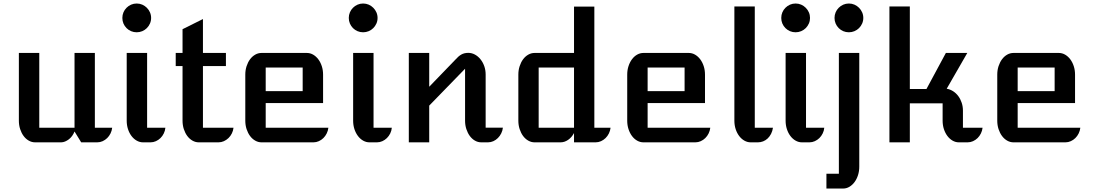

<svg xmlns="http://www.w3.org/2000/svg" viewBox="-20 -814 6252 1098"><path d="M87.9 -511.2H204.6V-83.5H406.2V-511.2H522.5V-83.5H621.6Q619.6 -66.4 612.1 -51Q604.5 -35.6 593 -24.4Q581.5 -13.2 566.9 -6.6Q552.2 0 536.1 0H444.3L406.2 -62Q400.9 -48.3 392.6 -36.9Q384.3 -25.4 373.8 -17.3Q363.3 -9.3 351.8 -4.6Q340.3 0 329.6 0H180.7Q161.6 0 144.5 -9.8Q127.4 -19.5 115 -36.4Q102.5 -53.2 95.2 -75.7Q87.9 -98.1 87.9 -124Z M761.7 -629.4Q744.6 -629.4 729.7 -635.7Q714.8 -642.1 703.6 -653.3Q692.4 -664.6 686 -679.4Q679.7 -694.3 679.7 -711.4Q679.7 -728.5 686 -743.4Q692.4 -758.3 703.6 -769.5Q714.8 -780.8 729.7 -787.4Q744.6 -793.9 761.7 -793.9Q778.8 -793.9 793.7 -787.4Q808.6 -780.8 819.8 -769.5Q831.1 -758.3 837.6 -743.4Q844.2 -728.5 844.2 -711.4Q844.2 -694.3 837.6 -679.4Q831.1 -664.6 819.8 -653.3Q808.6 -642.1 793.5 -635.7Q778.3 -629.4 761.7 -629.4ZM704.6 -511.2H821.3V-83.5H925.8Q924.3 -66.4 916.7 -51Q909.2 -35.6 897.7 -24.4Q886.2 -13.2 871.6 -6.6Q856.9 0 840.8 0H797.9Q778.8 0 761.7 -9.8Q744.6 -19.5 731.9 -36.4Q719.2 -53.2 711.9 -75.7Q704.6 -98.1 704.6 -124Z M1023.9 -436H984.9V-511.2H1023.9V-647L1140.6 -705.1V-511.2H1272V-436H1140.6V-83.5H1315.4Q1313.5 -66.4 1305.9 -51Q1298.3 -35.6 1286.6 -24.4Q1274.9 -13.2 1260.3 -6.6Q1245.6 0 1229.5 0H1116.7Q1097.7 0 1080.6 -9.8Q1063.5 -19.5 1051 -36.4Q1038.6 -53.2 1031.2 -75.7Q1023.9 -98.1 1023.9 -124Z M1382.8 -387.2Q1382.8 -413.1 1390.1 -435.5Q1397.5 -458 1409.9 -474.9Q1422.4 -491.7 1439.5 -501.5Q1456.5 -511.2 1475.6 -511.2H1734.9Q1753.9 -511.2 1770.8 -501.5Q1787.6 -491.7 1800.3 -474.9Q1813 -458 1820.3 -435.5Q1827.6 -413.1 1827.6 -387.2V-224.6H1499.5V-83.5H1857.9Q1856 -66.4 1848.4 -51Q1840.8 -35.6 1829.3 -24.4Q1817.9 -13.2 1803.2 -6.6Q1788.6 0 1772.5 0H1475.6Q1456.5 0 1439.5 -9.8Q1422.4 -19.5 1409.9 -36.4Q1397.5 -53.2 1390.1 -75.7Q1382.8 -98.1 1382.8 -124ZM1710.9 -293V-427.7H1499.5V-293Z M2056.6 -629.4Q2039.6 -629.4 2024.7 -635.7Q2009.8 -642.1 1998.5 -653.3Q1987.3 -664.6 1981 -679.4Q1974.6 -694.3 1974.6 -711.4Q1974.6 -728.5 1981 -743.4Q1987.3 -758.3 1998.5 -769.5Q2009.8 -780.8 2024.7 -787.4Q2039.6 -793.9 2056.6 -793.9Q2073.7 -793.9 2088.6 -787.4Q2103.5 -780.8 2114.7 -769.5Q2126 -758.3 2132.6 -743.4Q2139.2 -728.5 2139.2 -711.4Q2139.2 -694.3 2132.6 -679.4Q2126 -664.6 2114.7 -653.3Q2103.5 -642.1 2088.4 -635.7Q2073.2 -629.4 2056.6 -629.4ZM1999.5 -511.2H2116.2V-83.5H2220.7Q2219.2 -66.4 2211.7 -51Q2204.1 -35.6 2192.6 -24.4Q2181.2 -13.2 2166.5 -6.6Q2151.9 0 2135.7 0H2092.8Q2073.7 0 2056.6 -9.8Q2039.6 -19.5 2026.9 -36.4Q2014.2 -53.2 2006.8 -75.7Q1999.5 -98.1 1999.5 -124Z M2317.9 -511.2H2434.6V-317.9L2585.4 -474.1Q2601.1 -492.2 2617.9 -502Q2634.8 -511.7 2658.2 -511.7Q2677.7 -511.7 2695.8 -502Q2713.9 -492.2 2727.5 -475.3Q2741.2 -458.5 2749.3 -436Q2757.3 -413.6 2757.3 -387.7V-84H2856Q2854 -66.4 2846.4 -51.3Q2838.9 -36.1 2827.4 -24.7Q2815.9 -13.2 2801.3 -6.6Q2786.6 0 2770.5 0H2732.4Q2712.9 0 2696 -9.8Q2679.2 -19.5 2666.7 -36.4Q2654.3 -53.2 2647 -75.7Q2639.6 -98.1 2639.6 -124V-420.9L2434.6 -210V0H2317.9Z M2944.3 -387.2Q2944.3 -413.1 2951.7 -435.5Q2959 -458 2971.4 -474.9Q2983.9 -491.7 3001 -501.5Q3018.1 -511.2 3037.1 -511.2H3262.7V-776.4H3378.9V-83.5H3471.7Q3469.7 -66.4 3462.2 -51Q3454.6 -35.6 3443.1 -24.4Q3431.6 -13.2 3417 -6.6Q3402.3 0 3386.2 0H3262.7V-53.2Q3249.5 -28.3 3229 -14.2Q3208.5 0 3185.5 0H3037.1Q3018.1 0 3001 -9.8Q2983.9 -19.5 2971.4 -36.4Q2959 -53.2 2951.7 -75.7Q2944.3 -98.1 2944.3 -124ZM3262.7 -83.5V-427.7H3060.5V-83.5Z M3566.9 -387.2Q3566.9 -413.1 3574.2 -435.5Q3581.5 -458 3594 -474.9Q3606.4 -491.7 3623.5 -501.5Q3640.6 -511.2 3659.7 -511.2H3918.9Q3938 -511.2 3954.8 -501.5Q3971.7 -491.7 3984.4 -474.9Q3997.1 -458 4004.4 -435.5Q4011.7 -413.1 4011.7 -387.2V-224.6H3683.6V-83.5H4042Q4040 -66.4 4032.5 -51Q4024.9 -35.6 4013.4 -24.4Q4002 -13.2 3987.3 -6.6Q3972.7 0 3956.5 0H3659.7Q3640.6 0 3623.5 -9.8Q3606.4 -19.5 3594 -36.4Q3581.5 -53.2 3574.2 -75.7Q3566.9 -98.1 3566.9 -124ZM3895 -293V-427.7H3683.6V-293Z M4179.7 -776.9H4296.4V-83.5H4400.4Q4397.5 -64 4389.4 -48.3Q4381.3 -32.7 4369.9 -22Q4358.4 -11.2 4344 -5.6Q4329.6 0 4314 0H4272.9Q4253.9 0 4236.8 -9.8Q4219.7 -19.5 4207 -36.4Q4194.3 -53.2 4187 -75.7Q4179.7 -98.1 4179.7 -124Z M4529.8 -629.4Q4512.7 -629.4 4497.8 -635.7Q4482.9 -642.1 4471.7 -653.3Q4460.4 -664.6 4454.1 -679.4Q4447.8 -694.3 4447.8 -711.4Q4447.8 -728.5 4454.1 -743.4Q4460.4 -758.3 4471.7 -769.5Q4482.9 -780.8 4497.8 -787.4Q4512.7 -793.9 4529.8 -793.9Q4546.9 -793.9 4561.8 -787.4Q4576.7 -780.8 4587.9 -769.5Q4599.1 -758.3 4605.7 -743.4Q4612.3 -728.5 4612.3 -711.4Q4612.3 -694.3 4605.7 -679.4Q4599.1 -664.6 4587.9 -653.3Q4576.7 -642.1 4561.5 -635.7Q4546.4 -629.4 4529.8 -629.4ZM4472.7 -511.2H4589.4V-83.5H4693.8Q4692.4 -66.4 4684.8 -51Q4677.2 -35.6 4665.8 -24.4Q4654.3 -13.2 4639.6 -6.6Q4625 0 4608.9 0H4565.9Q4546.9 0 4529.8 -9.8Q4512.7 -19.5 4500 -36.4Q4487.3 -53.2 4480 -75.7Q4472.7 -98.1 4472.7 -124Z M4834.5 -629.4Q4817.4 -629.4 4802.5 -635.7Q4787.6 -642.1 4776.4 -653.3Q4765.1 -664.6 4758.8 -679.4Q4752.4 -694.3 4752.4 -711.4Q4752.4 -728.5 4758.8 -743.4Q4765.1 -758.3 4776.4 -769.5Q4787.6 -780.8 4802.5 -787.4Q4817.4 -793.9 4834.5 -793.9Q4851.6 -793.9 4866.5 -787.4Q4881.3 -780.8 4892.6 -769.5Q4903.8 -758.3 4910.4 -743.4Q4917 -728.5 4917 -711.4Q4917 -694.3 4910.4 -679.4Q4903.8 -664.6 4892.6 -653.3Q4881.3 -642.1 4866.2 -635.7Q4851.1 -629.4 4834.5 -629.4ZM4777.3 179.7V-511.2H4894V139.2Q4894 165 4886.7 187.7Q4879.4 210.4 4866.9 227.3Q4854.5 244.1 4837.6 254.2Q4820.8 264.2 4801.8 264.2H4706.1V179.7Z M5066.4 -776.9H5183.1V-305.2H5278.3L5389.2 -511.2H5511.7L5394 -306.6Q5413.6 -303.2 5430.7 -292.2Q5447.8 -281.2 5460.2 -264.4Q5472.7 -247.6 5479.7 -226.3Q5486.8 -205.1 5486.8 -181.2V-83.5H5599.1Q5597.2 -66.4 5589.6 -51Q5582 -35.6 5570.6 -24.4Q5559.1 -13.2 5544.4 -6.6Q5529.8 0 5513.7 0H5463.4Q5444.3 0 5427.5 -9.8Q5410.6 -19.5 5397.9 -36.4Q5385.3 -53.2 5377.9 -75.7Q5370.6 -98.1 5370.6 -124V-223.1H5183.1V0H5066.4Z M5683.1 -387.2Q5683.1 -413.1 5690.4 -435.5Q5697.8 -458 5710.2 -474.9Q5722.7 -491.7 5739.7 -501.5Q5756.8 -511.2 5775.9 -511.2H6035.2Q6054.2 -511.2 6071 -501.5Q6087.9 -491.7 6100.6 -474.9Q6113.3 -458 6120.6 -435.5Q6127.9 -413.1 6127.9 -387.2V-224.6H5799.8V-83.5H6158.2Q6156.2 -66.4 6148.7 -51Q6141.1 -35.6 6129.6 -24.4Q6118.2 -13.2 6103.5 -6.6Q6088.9 0 6072.8 0H5775.9Q5756.8 0 5739.7 -9.8Q5722.7 -19.5 5710.2 -36.4Q5697.8 -53.2 5690.4 -75.7Q5683.1 -98.1 5683.1 -124ZM6011.2 -293V-427.7H5799.8V-293Z"/></svg>

Font: Atomic Age
Style: Regular
Weight: 400
Version: Version 1.007; ttfautohint (v1.4.1) -l 6 -r 46 -G 0 -x 0 -H 